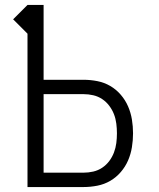

<svg xmlns="http://www.w3.org/2000/svg" viewBox="-20 -755 640 775"><path d="M91 0V-619L33 -677L91 -735H156V-433H317Q345 -433 373 -427.5Q401 -422 425 -408Q449 -394 467.5 -372.5Q486 -351 497 -325.5Q508 -300 512.5 -272.5Q517 -245 517 -217Q517 -189 512.5 -161Q508 -133 497 -107.5Q486 -82 467.5 -60.5Q449 -39 425 -25Q401 -11 373 -5.5Q345 0 317 0ZM156 -58H317Q337 -58 356.5 -62.5Q376 -67 392.5 -78Q409 -89 421 -105Q433 -121 440 -139.5Q447 -158 449.5 -177.5Q452 -197 452 -217Q452 -236 449.5 -256Q447 -276 440 -294Q433 -312 421 -328Q409 -344 392.5 -355Q376 -366 356.5 -370.5Q337 -375 317 -375H156Z"/></svg>

Font: Iosevka Aile Custom Light
Style: Regular
Weight: 300
Designer: Belleve Invis
Foundry: Belleve Invis
Version: Version 17.0.2; ttfautohint (v1.8.3)